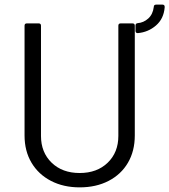

<svg xmlns="http://www.w3.org/2000/svg" viewBox="-20 -801 731 829"><path d="M86 -216V-690Q86 -700 96 -700H147Q157 -700 157 -690V-214Q157 -143 203 -98.5Q249 -54 324 -54Q399 -54 445 -98.5Q491 -143 491 -214V-690Q491 -700 501 -700H552Q562 -700 562 -690V-216Q562 -149 532.5 -98.5Q503 -48 449 -20Q395 8 324 8Q254 8 200 -20Q146 -48 116 -98.5Q86 -149 86 -216ZM565 -668V-690Q565 -700 574 -701Q600 -703 620 -721Q640 -739 644 -771Q644 -781 654 -781H682Q692 -781 691 -769Q687 -720 653.5 -691Q620 -662 575 -658Q565 -658 565 -668Z"/></svg>

Font: Amber EN
Style: Regular
Weight: 400
Designer: Jeremy Tribby
Foundry: Tribby Type Co.
Version: Version 1.403 November 24, 2021